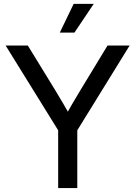

<svg xmlns="http://www.w3.org/2000/svg" viewBox="-20 -960 690 980"><path d="M276.9 0V-294.9L8.8 -727.5H122.1L264.6 -495.1Q285.6 -460.9 305.4 -426.5Q325.2 -392.1 344.7 -357.9H308.1Q327.1 -392.1 346.9 -426.5Q366.7 -460.9 387.7 -495.1L528.8 -727.5H641.6L374.5 -294.9V0ZM285.2 -793.5 356 -940.4H458.5L359.9 -793.5Z"/></svg>

Font: Inter Cardless Display
Style: Regular
Weight: 400
Designer: Rasmus Andersson
Foundry: rsms
Version: Version 4.001;git-9221beed3